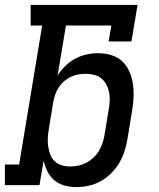

<svg xmlns="http://www.w3.org/2000/svg" viewBox="-29 -755 649 783"><path d="M282 8Q257 8 233.5 1.5Q210 -5 192.5 -20Q175 -35 164.5 -56Q154 -77 149 -100L132 0H-9V-84H49L143 -651H96V-735H532L507 -586H414L425 -651H240L206 -448Q220 -469 238.5 -487Q257 -505 279 -516.5Q301 -528 324.5 -533Q348 -538 372 -538Q400 -538 426 -530Q452 -522 470.5 -504Q489 -486 499.5 -461Q510 -436 513.5 -409.5Q517 -383 515.5 -355Q514 -327 509 -299L491 -189Q487 -164 479 -139Q471 -114 457.5 -91Q444 -68 424.5 -48.5Q405 -29 381.5 -16Q358 -3 332.5 2.5Q307 8 282 8ZM257 -76Q273 -76 290 -79.5Q307 -83 322.5 -91Q338 -99 351.5 -111.5Q365 -124 374 -139Q383 -154 388.5 -170Q394 -186 397 -203L415 -313Q418 -330 418.5 -347.5Q419 -365 415.5 -381Q412 -397 404 -411.5Q396 -426 383.5 -436Q371 -446 354 -450Q337 -454 320 -454Q320 -454 320 -454Q320 -454 320 -454Q304 -454 288.5 -451Q273 -448 258.5 -441Q244 -434 231.5 -423Q219 -412 210 -398Q201 -384 196 -369Q191 -354 188 -338L170 -228Q167 -210 166 -192.5Q165 -175 167.5 -158Q170 -141 176 -125Q182 -109 194 -97.5Q206 -86 222.5 -81Q239 -76 257 -76Z"/></svg>

Font: Iosevka Slab Medium Extended
Style: Italic
Weight: 500
Width: 7
Italic angle: -9°
Monospace: yes
Designer: Belleve Invis
Foundry: Belleve Invis
Version: Version 11.1.0; ttfautohint (v1.8.3)